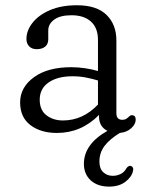

<svg xmlns="http://www.w3.org/2000/svg" viewBox="-20 -494 566 730"><path d="M56.5 -104.5Q56.5 -162 108.8 -200.2Q161 -238.5 251 -238.5Q277.5 -238.5 304 -234.5Q330.5 -230.5 352.5 -224V-342Q352.5 -388 325.8 -412Q299 -436 252 -436Q208 -436 185.8 -419.2Q163.5 -402.5 163.5 -378.5V-344.5Q163.5 -326.5 151.8 -316.8Q140 -307 119.5 -307Q101.5 -307 91 -317.8Q80.5 -328.5 80.5 -345.5Q80.5 -378 103.8 -407.5Q127 -437 170 -455.5Q213 -474 272.5 -474Q348 -474 385.2 -437.2Q422.5 -400.5 422.5 -340.5V-64Q422.5 -38.5 445 -38.5Q453 -38.5 457.8 -41Q462.5 -43.5 466.5 -47Q470 -50 473.2 -53Q476.5 -56 481 -56Q496 -56 496 -39Q496 -22 479 -6.5Q462 9 435.5 11.5Q397 35 377.5 60.8Q358 86.5 358 120.5Q358 147.5 372.8 161Q387.5 174.5 408.5 174.5Q424 174.5 438.2 167.8Q452.5 161 460.5 146Q468 135.5 476.5 136.5Q481 137.5 484.5 142.2Q488 147 485.5 156Q481.5 178 457.2 196.8Q433 215.5 395 215.5Q351 215.5 325 191.8Q299 168 299 129Q299 54 388.5 3.5Q356.5 -12.5 356.5 -51V-57Q289 11.5 196.5 11.5Q135 11.5 95.8 -18.2Q56.5 -48 56.5 -104.5ZM131 -115Q131 -75.5 156.5 -55.8Q182 -36 219.5 -36Q295 -36 352.5 -96.5V-188Q331 -194.5 307 -199.2Q283 -204 256 -204Q198.5 -204 164.8 -180.5Q131 -157 131 -115Z"/></svg>

Font: Fraunces 9pt S100 Light
Style: Regular
Weight: 300
Version: Version 1.000; ttfautohint (v1.8.3)